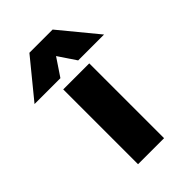

<svg xmlns="http://www.w3.org/2000/svg" viewBox="-314 -789 871 871"><g transform="rotate(-45 122.0 -353.0)"><path d="M47 -706H196L345 -525H179L122 -610L65 -525H-101ZM38 -480H205V0H38Z"/></g></svg>

Font: Readiness
Style: Bold
Weight: 700
Designer: Katatrad Team
Foundry: CadsonDemak
Version: Version 1.00;January 16, 2020;FontCreator 12.0.0.2550 64-bit